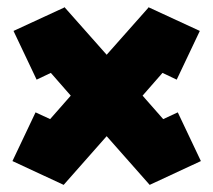

<svg xmlns="http://www.w3.org/2000/svg" viewBox="-20 -520 600 540"><path d="M159 0 157 -1 15 -67 80 -204 121 -185 179 -251 123 -315 83 -296 18 -433 161 -499 162 -500V-499V-500L163 -498L280 -366L397 -498L398 -500V-499V-500L399 -499L542 -433L477 -296L437 -315L381 -251L439 -185L480 -204L545 -67L403 -1L401 0L280 -137Z"/></svg>

Font: Blaka Ink
Style: Regular
Weight: 400
Designer: Mohamed Gaber
Foundry: Kief Type Foundry
Version: Version 1.003; ttfautohint (v1.8.4.7-5d5b)